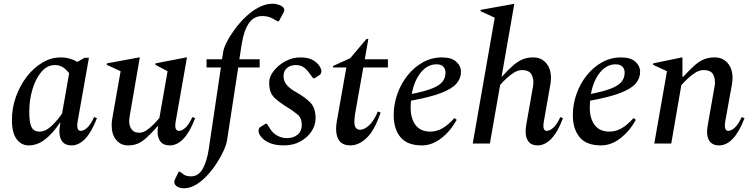

<svg xmlns="http://www.w3.org/2000/svg" viewBox="-20 -770 4029 1030"><path d="M134 10Q94 10 69 -24Q44 -58 44 -126Q44 -191 65.5 -251Q87 -311 123.5 -358.5Q160 -406 207 -434Q254 -462 305 -462Q331 -462 354 -455.5Q377 -449 395 -438L434 -460H457L397 -121Q388 -68 413 -68Q430 -68 448.5 -85.5Q467 -103 485 -142L500 -136Q471 -61 437 -25.5Q403 10 364 10Q324 10 308.5 -19.5Q293 -49 302 -100L304 -111H301Q262 -53 221 -21.5Q180 10 134 10ZM137 -169Q137 -115 148.5 -89.5Q160 -64 192 -64Q224 -64 256 -94Q288 -124 313 -161L351 -377Q335 -398 317 -409.5Q299 -421 274 -421Q233 -421 202 -384.5Q171 -348 154 -290.5Q137 -233 137 -169Z M666 10Q628 10 603.5 -19Q579 -48 579 -99Q579 -108 580 -118Q581 -128 583 -138L627 -388L553 -422V-430L726 -462H730L677 -155Q673 -131 673 -120Q673 -94 686 -76Q699 -58 727 -58Q746 -58 765 -70.5Q784 -83 802.5 -101.5Q821 -120 835 -137L879 -388L814 -422V-430L979 -462H983L923 -121Q913 -68 940 -68Q957 -68 975.5 -85.5Q994 -103 1012 -142L1027 -136Q998 -61 964 -25.5Q930 10 891 10Q851 10 835.5 -18.5Q820 -47 828 -93H826Q793 -56 768 -33Q743 -10 720 0Q697 10 666 10Z M967 240Q943 240 929 230Q915 220 915 207Q915 199 921 187L939 151H945L967 167Q980 176 1005 176Q1044 176 1067 136.5Q1090 97 1100 29L1165 -408H1088V-452H1171L1177 -490Q1180 -512 1196.5 -544.5Q1213 -577 1239 -612.5Q1265 -648 1298 -679.5Q1331 -711 1368 -730.5Q1405 -750 1443 -750Q1454 -750 1464 -747.5Q1474 -745 1482 -742Q1496 -735 1500.5 -729.5Q1505 -724 1505 -716Q1505 -712 1502.5 -706Q1500 -700 1497 -695L1476 -656H1468L1446 -669Q1420 -684 1387 -684Q1341 -684 1314.5 -644.5Q1288 -605 1277 -535L1264 -452H1373V-408H1258L1198 -17Q1195 4 1180.5 36.5Q1166 69 1143.5 104Q1121 139 1092.5 170Q1064 201 1032 220.5Q1000 240 967 240Z M1504 10Q1456 10 1425.5 -3.5Q1395 -17 1380 -37Q1367 -53 1367 -67Q1367 -73 1369 -79.5Q1371 -86 1379 -90L1405 -106H1412L1429 -79Q1445 -54 1469 -41.5Q1493 -29 1518 -29Q1554 -29 1576.5 -47.5Q1599 -66 1599 -100Q1599 -137 1575.5 -156.5Q1552 -176 1514 -199Q1479 -221 1459 -239Q1439 -257 1431.5 -277.5Q1424 -298 1424 -328Q1424 -358 1448 -389Q1472 -420 1510 -441Q1548 -462 1591 -462Q1632 -462 1656 -449Q1680 -436 1693 -417Q1704 -400 1704 -389Q1704 -382 1701.5 -376Q1699 -370 1692 -366L1667 -350H1660L1637 -381Q1623 -400 1607 -410.5Q1591 -421 1566 -421Q1538 -421 1519.5 -405Q1501 -389 1501 -362Q1501 -334 1519.5 -313Q1538 -292 1568 -276Q1619 -247 1646 -218.5Q1673 -190 1673 -136Q1673 -98 1651 -65Q1629 -32 1591 -11Q1553 10 1504 10Z M1859 10Q1821 10 1802 -13Q1783 -36 1783 -79Q1783 -88 1784 -98.5Q1785 -109 1787 -120L1838 -408H1767V-416L1859 -458L1946 -561H1956L1937 -452H2061V-408H1929L1885 -160Q1883 -146 1882 -136Q1881 -126 1881 -118Q1881 -94 1889 -84Q1897 -74 1912 -74Q1935 -74 1960.5 -98Q1986 -122 2007 -172L2022 -166Q1990 -72 1948 -31Q1906 10 1859 10Z M2243 10Q2165 10 2128.5 -34Q2092 -78 2092 -152Q2092 -210 2111.5 -265.5Q2131 -321 2166.5 -365.5Q2202 -410 2249 -436Q2296 -462 2351 -462Q2402 -462 2427.5 -439Q2453 -416 2453 -384Q2453 -351 2430 -323Q2407 -295 2348.5 -272Q2290 -249 2185 -230Q2183 -211 2183 -192Q2183 -134 2209.5 -99Q2236 -64 2289 -64Q2321 -64 2352 -81Q2383 -98 2417 -136H2419L2430 -127Q2397 -67 2347.5 -28.5Q2298 10 2243 10ZM2322 -425Q2273 -425 2237.5 -381Q2202 -337 2189 -266Q2259 -280 2298 -295.5Q2337 -311 2353.5 -331.5Q2370 -352 2370 -381Q2370 -400 2358 -412.5Q2346 -425 2322 -425Z M2608 0H2516L2634 -675L2558 -710V-717L2736 -749H2739L2671 -360H2674Q2708 -398 2734 -420Q2760 -442 2784.5 -452Q2809 -462 2841 -462Q2890 -462 2917 -422Q2944 -382 2932 -314L2898 -121Q2888 -68 2913 -68Q2930 -68 2949 -85.5Q2968 -103 2986 -142L3000 -136Q2972 -61 2937.5 -25.5Q2903 10 2864 10Q2825 10 2809.5 -19.5Q2794 -49 2803 -100L2840 -310Q2845 -343 2832.5 -368.5Q2820 -394 2780 -394Q2760 -394 2739 -381.5Q2718 -369 2698 -350.5Q2678 -332 2663 -314Z M3204 10Q3126 10 3089.5 -34Q3053 -78 3053 -152Q3053 -210 3072.5 -265.5Q3092 -321 3127.5 -365.5Q3163 -410 3210 -436Q3257 -462 3312 -462Q3363 -462 3388.5 -439Q3414 -416 3414 -384Q3414 -351 3391 -323Q3368 -295 3309.5 -272Q3251 -249 3146 -230Q3144 -211 3144 -192Q3144 -134 3170.5 -99Q3197 -64 3250 -64Q3282 -64 3313 -81Q3344 -98 3378 -136H3380L3391 -127Q3358 -67 3308.5 -28.5Q3259 10 3204 10ZM3283 -425Q3234 -425 3198.5 -381Q3163 -337 3150 -266Q3220 -280 3259 -295.5Q3298 -311 3314.5 -331.5Q3331 -352 3331 -381Q3331 -400 3319 -412.5Q3307 -425 3283 -425Z M3490 0 3558 -388 3484 -422V-430L3638 -462H3641V-359H3646Q3681 -397 3706.5 -419.5Q3732 -442 3757 -452Q3782 -462 3814 -462Q3864 -462 3891 -422Q3918 -382 3906 -314L3871 -121Q3862 -68 3887 -68Q3903 -68 3922 -85.5Q3941 -103 3959 -142L3974 -136Q3945 -61 3911 -25.5Q3877 10 3838 10Q3798 10 3782.5 -19.5Q3767 -49 3777 -100L3814 -310Q3819 -343 3807 -368.5Q3795 -394 3754 -394Q3733 -394 3711.5 -381Q3690 -368 3670 -349Q3650 -330 3635 -313L3581 0Z"/></svg>

Font: Spectral Medium
Style: Italic
Weight: 500
Italic angle: -10°
Designer: Jean-Baptiste Levee
Foundry: Production Type
Version: Version 2.001